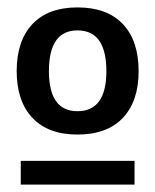

<svg xmlns="http://www.w3.org/2000/svg" viewBox="-20 -684 419 518"><path d="M25 -492Q25 -574 67.5 -619Q110 -664 189 -664Q269 -664 311.5 -619Q354 -574 354 -492Q354 -411 311.5 -366Q269 -321 189 -321Q110 -321 67.5 -366Q25 -411 25 -492ZM267 -492Q267 -602 189 -602Q112 -602 112 -492Q112 -384 189 -384Q267 -384 267 -492ZM36 -250H343V-186H36Z"/></svg>

Font: Work Sans Medium
Style: Regular
Weight: 500
Designer: Wei Huang
Foundry: Wei Huang
Version: Version 1.500